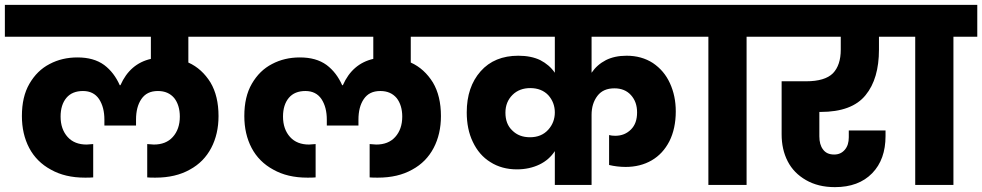

<svg xmlns="http://www.w3.org/2000/svg" viewBox="-37 -760 4036 789"><path d="M931 -609C931 -609 931 -740 931 -740C931 -740 -17 -740 -17 -740C-17 -740 -17 -609 -17 -609C-17 -609 583 -609 583 -609C583 -609 583 -518 583 -518C583 -518 583 -518 583 -518C526 -505 484 -469 458 -410C458 -410 455 -410 455 -410C455 -410 455 -410 455 -410C440 -444 419 -472 391 -493C362 -514 326 -524 281 -524C281 -524 281 -524 281 -524C239 -524 201 -515 167 -497C132 -479 105 -452 84 -416C63 -380 53 -336 53 -283C53 -283 53 -283 53 -283C53 -234 63 -190 83 -152C103 -114 133 -84 172 -63C211 -41 257 -30 312 -30C312 -30 312 -30 312 -30C325 -30 337 -30 346 -31C346 -31 346 -168 346 -168C346 -168 319 -166 319 -166C319 -166 319 -166 319 -166C286 -166 260 -176 241 -197C222 -218 212 -246 212 -281C212 -281 212 -281 212 -281C212 -313 220 -339 236 -358C252 -377 275 -386 304 -386C304 -386 304 -386 304 -386C333 -386 355 -375 370 -353C385 -330 392 -302 392 -268C392 -268 392 -244 392 -244C392 -244 522 -244 522 -244C522 -244 522 -268 522 -268C522 -268 522 -268 522 -268C522 -303 529 -331 544 -353C559 -375 581 -386 612 -386C612 -386 612 -386 612 -386C641 -386 663 -376 679 -357C694 -338 702 -312 702 -281C702 -281 702 -281 702 -281C702 -246 692 -218 673 -197C654 -176 628 -166 595 -166C595 -166 568 -168 568 -168C568 -168 568 -31 568 -31C568 -31 568 -31 568 -31C577 -30 589 -30 602 -30C602 -30 602 -30 602 -30C657 -30 704 -41 743 -63C782 -84 811 -114 831 -152C851 -190 861 -234 861 -283C861 -283 861 -283 861 -283C861 -338 850 -384 828 -421C805 -458 775 -486 737 -503C737 -503 737 -609 737 -609C737 -609 931 -609 931 -609Z M1845 -609C1845 -609 1845 -740 1845 -740C1845 -740 897 -740 897 -740C897 -740 897 -609 897 -609C897 -609 1497 -609 1497 -609C1497 -609 1497 -518 1497 -518C1497 -518 1497 -518 1497 -518C1440 -505 1398 -469 1372 -410C1372 -410 1369 -410 1369 -410C1369 -410 1369 -410 1369 -410C1354 -444 1333 -472 1305 -493C1276 -514 1240 -524 1195 -524C1195 -524 1195 -524 1195 -524C1153 -524 1115 -515 1081 -497C1046 -479 1019 -452 998 -416C977 -380 967 -336 967 -283C967 -283 967 -283 967 -283C967 -234 977 -190 997 -152C1017 -114 1047 -84 1086 -63C1125 -41 1171 -30 1226 -30C1226 -30 1226 -30 1226 -30C1239 -30 1251 -30 1260 -31C1260 -31 1260 -168 1260 -168C1260 -168 1233 -166 1233 -166C1233 -166 1233 -166 1233 -166C1200 -166 1174 -176 1155 -197C1136 -218 1126 -246 1126 -281C1126 -281 1126 -281 1126 -281C1126 -313 1134 -339 1150 -358C1166 -377 1189 -386 1218 -386C1218 -386 1218 -386 1218 -386C1247 -386 1269 -375 1284 -353C1299 -330 1306 -302 1306 -268C1306 -268 1306 -244 1306 -244C1306 -244 1436 -244 1436 -244C1436 -244 1436 -268 1436 -268C1436 -268 1436 -268 1436 -268C1436 -303 1443 -331 1458 -353C1473 -375 1495 -386 1526 -386C1526 -386 1526 -386 1526 -386C1555 -386 1577 -376 1593 -357C1608 -338 1616 -312 1616 -281C1616 -281 1616 -281 1616 -281C1616 -246 1606 -218 1587 -197C1568 -176 1542 -166 1509 -166C1509 -166 1482 -168 1482 -168C1482 -168 1482 -31 1482 -31C1482 -31 1482 -31 1482 -31C1491 -30 1503 -30 1516 -30C1516 -30 1516 -30 1516 -30C1571 -30 1618 -41 1657 -63C1696 -84 1725 -114 1745 -152C1765 -190 1775 -234 1775 -283C1775 -283 1775 -283 1775 -283C1775 -338 1764 -384 1742 -421C1719 -458 1689 -486 1651 -503C1651 -503 1651 -609 1651 -609C1651 -609 1845 -609 1845 -609Z M2810 -609C2810 -609 2810 -740 2810 -740C2810 -740 1811 -740 1811 -740C1811 -740 1811 -609 1811 -609C1811 -609 2243 -609 2243 -609C2243 -609 2243 -461 2243 -461C2243 -461 2243 -461 2243 -461C2228 -483 2208 -500 2183 -513C2158 -525 2128 -531 2093 -531C2093 -531 2093 -531 2093 -531C2028 -531 1976 -510 1938 -467C1900 -424 1881 -368 1881 -298C1881 -298 1881 -298 1881 -298C1881 -253 1889 -212 1906 -177C1923 -141 1947 -113 1978 -94C2009 -74 2046 -64 2087 -64C2087 -64 2087 -64 2087 -64C2122 -64 2153 -71 2180 -84C2207 -97 2228 -116 2243 -139C2243 -139 2243 0 2243 0C2243 0 2394 0 2394 0C2394 0 2394 -288 2394 -288C2394 -288 2394 -288 2394 -288C2394 -319 2402 -345 2418 -366C2434 -387 2457 -397 2488 -397C2488 -397 2488 -397 2488 -397C2516 -397 2539 -388 2556 -369C2573 -350 2581 -327 2581 -298C2581 -298 2581 -298 2581 -298C2581 -268 2573 -245 2556 -228C2539 -211 2518 -202 2491 -202C2491 -202 2491 -202 2491 -202C2482 -202 2473 -203 2466 -205C2466 -205 2466 -82 2466 -82C2466 -82 2466 -82 2466 -82C2487 -77 2510 -74 2534 -74C2534 -74 2534 -74 2534 -74C2574 -74 2610 -83 2641 -101C2672 -119 2696 -145 2714 -180C2731 -214 2740 -255 2740 -302C2740 -302 2740 -302 2740 -302C2740 -345 2732 -383 2716 -418C2700 -453 2677 -480 2646 -501C2615 -521 2579 -531 2538 -531C2538 -531 2538 -531 2538 -531C2505 -531 2477 -525 2453 -513C2428 -500 2409 -483 2394 -461C2394 -461 2394 -609 2394 -609C2394 -609 2810 -609 2810 -609ZM2141 -196C2141 -196 2141 -196 2141 -196C2111 -196 2087 -205 2068 -224C2049 -242 2040 -266 2040 -297C2040 -297 2040 -297 2040 -297C2040 -327 2050 -351 2069 -370C2088 -389 2113 -398 2142 -398C2142 -398 2142 -398 2142 -398C2173 -398 2198 -388 2216 -369C2234 -349 2243 -325 2243 -298C2243 -298 2243 -298 2243 -298C2243 -271 2234 -247 2216 -227C2197 -206 2172 -196 2141 -196Z M3031 0C3031 0 3031 -609 3031 -609C3031 -609 3129 -609 3129 -609C3129 -609 3129 -740 3129 -740C3129 -740 2776 -740 2776 -740C2776 -740 2776 -609 2776 -609C2776 -609 2874 -609 2874 -609C2874 -609 2874 0 2874 0C2874 0 3031 0 3031 0Z M3335 -300C3335 -300 3335 -300 3335 -300C3421 -300 3483 -323 3520 -369C3557 -414 3575 -477 3575 -556C3575 -556 3575 -609 3575 -609C3575 -609 3660 -609 3660 -609C3660 -609 3660 -740 3660 -740C3660 -740 3095 -740 3095 -740C3095 -740 3095 -609 3095 -609C3095 -609 3418 -609 3418 -609C3418 -609 3418 -556 3418 -556C3418 -556 3418 -556 3418 -556C3418 -513 3407 -481 3386 -459C3364 -437 3327 -426 3276 -426C3276 -426 3175 -426 3175 -426C3175 -426 3175 -208 3175 -208C3175 -208 3175 -208 3175 -208C3175 -167 3183 -130 3200 -97C3217 -64 3242 -39 3275 -20C3308 -1 3347 9 3394 9C3394 9 3394 9 3394 9C3459 9 3510 -10 3547 -48C3584 -86 3602 -137 3602 -201C3602 -201 3602 -224 3602 -224C3602 -224 3451 -224 3451 -224C3451 -224 3451 -196 3451 -196C3451 -196 3451 -196 3451 -196C3451 -175 3446 -158 3435 -145C3424 -132 3410 -125 3391 -125C3391 -125 3391 -125 3391 -125C3370 -125 3355 -132 3345 -146C3335 -159 3330 -177 3330 -200C3330 -200 3330 -300 3330 -300C3330 -300 3335 -300 3335 -300Z M3881 0C3881 0 3881 -609 3881 -609C3881 -609 3979 -609 3979 -609C3979 -609 3979 -740 3979 -740C3979 -740 3626 -740 3626 -740C3626 -740 3626 -609 3626 -609C3626 -609 3724 -609 3724 -609C3724 -609 3724 0 3724 0C3724 0 3881 0 3881 0Z"/></svg>

Font: Girnar Poppins
Style: Bold
Weight: 500
Designer: Ninad Kale (Devanagari), Jonny Pinhorn (Latin)
Foundry: Indian Type Foundry
Version: ""